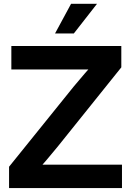

<svg xmlns="http://www.w3.org/2000/svg" viewBox="-20 -963 671 983"><path d="M26.4 0V-109.4L357.9 -520.5Q385.7 -554.2 414.8 -587.6Q443.8 -621.1 474.1 -654.8L490.7 -607.4Q445.3 -607.4 400.1 -607.4Q355 -607.4 309.6 -607.4H38.1V-727.5H601.1V-618.2L275.4 -212.4Q247.1 -177.2 217.3 -142.6Q187.5 -107.9 156.2 -72.8L139.6 -120.1Q184.6 -120.1 229.2 -120.1Q273.9 -120.1 318.8 -120.1H604.5V0ZM261.7 -791.5 343.8 -943.4H476.6L357.9 -791.5Z"/></svg>

Font: Inter Cardless Display
Style: Bold
Weight: 700
Designer: Rasmus Andersson
Foundry: rsms
Version: Version 4.001;git-9221beed3